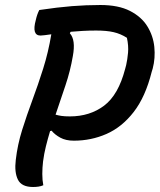

<svg xmlns="http://www.w3.org/2000/svg" viewBox="-20 -740 640 767"><path d="M153 0Q144 4 133.5 5.5Q123 7 112 7Q66 7 51.5 -22.5Q37 -52 43 -101Q50 -162 68.5 -221Q87 -280 109.5 -340.5Q132 -401 152.5 -466Q173 -531 185 -603Q170 -601 159 -599.5Q148 -598 142 -598Q106 -598 123 -660Q128 -683 137 -700Q211 -711 267.5 -715.5Q324 -720 381 -720Q453 -720 499 -696.5Q545 -673 568.5 -635Q592 -597 596.5 -552.5Q601 -508 590 -466L586 -453Q561 -353 514 -292.5Q467 -232 405.5 -205Q344 -178 275 -178Q243 -178 221 -190Q199 -202 186 -218L180 -216Q171 -186 163.5 -156Q156 -126 152 -95Q149 -70 149 -45Q149 -20 153 0ZM271 -516Q261 -457 241.5 -399Q222 -341 202 -282Q212 -279 225 -277Q238 -275 259 -275Q339 -275 396 -318Q453 -361 480 -465L484 -480Q489 -502 491.5 -529.5Q494 -557 487 -589Q462 -605 434 -611.5Q406 -618 364 -618Q335 -618 309.5 -616.5Q284 -615 262 -613L259 -607Q283 -581 271 -516Z"/></svg>

Font: Recursive Mn Csl St Med
Style: Italic
Weight: 500
Italic angle: -15°
Monospace: yes
Version: Version 1.079;hotconv 1.0.112;makeotfexe 2.5.65598; ttfautoh